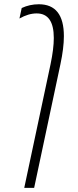

<svg xmlns="http://www.w3.org/2000/svg" viewBox="-20 -660 372 920"><path d="M166 -639.6Q286.1 -639.6 286.1 -486.8Q286.1 -430.2 269.5 -352.1L143.6 240.2H96.2L222.2 -352.1Q237.8 -426.3 237.8 -478Q237.8 -595.7 155.8 -595.7Q116.2 -595.7 73.2 -571.3L84 -621.6Q122.6 -639.6 166 -639.6Z"/></svg>

Font: Open Sans Hebrew Condensed Light
Style: Italic
Weight: 300
Width: 3
Italic angle: -12°
Foundry: Ascender Corporation, Yanek Iontef
Version: Version 2.001;PS 002.001;hotconv 1.0.70;makeotf.lib2.5.58329